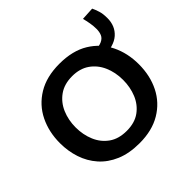

<svg xmlns="http://www.w3.org/2000/svg" viewBox="-201 -1037 1257 1257"><g transform="rotate(-45 427.0 -408.5)"><path d="M411 12.5Q316 12.5 246.5 -17Q177 -46.5 131.5 -98Q86 -149.5 64 -216Q42 -282.5 42 -356.5Q42 -460 83.2 -544Q124.5 -628 206 -677.5Q287.5 -727 407 -727Q528.5 -727 609.8 -677.2Q691 -627.5 732 -543.5Q773 -459.5 773 -357Q773 -251 731 -167.5Q689 -84 608 -35.8Q527 12.5 411 12.5ZM408.5 -104Q483 -104 531.5 -139.2Q580 -174.5 603.8 -232.2Q627.5 -290 627.5 -357Q627.5 -428 602 -485.5Q576.5 -543 527.8 -576.8Q479 -610.5 408.5 -610.5Q335.5 -610.5 286.2 -575.5Q237 -540.5 212.2 -482.8Q187.5 -425 187.5 -357Q187.5 -289 211.8 -231.5Q236 -174 285 -139Q334 -104 408.5 -104ZM639 -555.5 621.5 -623Q671.5 -623 697 -634.8Q722.5 -646.5 731.5 -667.5Q740.5 -688.5 740.5 -716Q740.5 -744.5 735.5 -772.5Q730.5 -800.5 724 -825.5L814 -830.5Q824 -809.5 832.5 -783Q841 -756.5 841 -716Q841 -643 791.8 -599.2Q742.5 -555.5 639 -555.5Z"/></g></svg>

Font: Heraclito SemiBold
Style: Regular
Weight: 600
Designer: Kostas Bartsokas (font) & Cristiano Sobral (main changes)
Foundry: Kostas Bartsokas (font) & Cristiano Sobral (main changes)
Version: Version 1.00;July 8, 2020;FontCreator 13.0.0.2655 64-bit